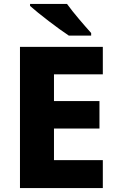

<svg xmlns="http://www.w3.org/2000/svg" viewBox="-20 -951 590 971"><path d="M319 -931H132V-921C174 -883 276 -805 328 -771H441V-784C408 -821 351 -886 319 -931ZM500 0V-141H253V-301H483V-440H253V-575H500V-714H81V0Z"/></svg>

Font: Noto Sans Thai Looped ExtraBold
Style: Regular
Weight: 800
Designer: Cadson Demak Team
Foundry: Cadson Demak Co., Ltd.
Version: Version 1.001